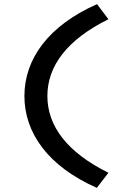

<svg xmlns="http://www.w3.org/2000/svg" viewBox="-20 -722 633 928"><path d="M504 113C304 14 209 -113 209 -258C209 -403 304 -530 504 -629L449 -702C214 -598 98 -437 98 -258C98 -79 213 82 448 186Z"/></svg>

Font: Lexend Peta
Style: Regular
Weight: 400
Designer: Bonnie Shaver-Troup, Thomas Jockin
Foundry: Lexend
Version: Version 1.007